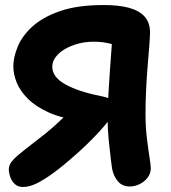

<svg xmlns="http://www.w3.org/2000/svg" viewBox="-20 -732 679 764"><path d="M72 12Q51 12 38.5 0Q26 -12 20.5 -28.5Q15 -45 15 -58Q15 -77 31 -94.5Q47 -112 75 -133.5Q103 -155 137 -182Q161 -200 183 -219Q205 -238 227 -259Q249 -280 269 -301L303 -252Q226 -261 174 -284.5Q122 -308 91 -339Q60 -370 46.5 -403.5Q33 -437 33 -468Q33 -504 50.5 -546.5Q68 -589 109 -626.5Q150 -664 219.5 -688Q289 -712 393 -712Q452 -712 493 -701Q534 -690 555.5 -666Q577 -642 577 -602Q577 -590 574.5 -556Q572 -522 568 -475.5Q564 -429 561.5 -377.5Q559 -326 559 -278Q559 -227 564.5 -182Q570 -137 575 -105.5Q580 -74 580 -62Q580 -42 567.5 -25.5Q555 -9 536 0.5Q517 10 496 10Q467 10 449.5 -10Q432 -30 426 -61Q425 -67 421 -98.5Q417 -130 412.5 -175.5Q408 -221 408 -268Q409 -310 411.5 -358.5Q414 -407 417.5 -453.5Q421 -500 423.5 -535.5Q426 -571 427 -584L439 -553Q425 -557 403.5 -561.5Q382 -566 351 -566Q320 -566 290.5 -558Q261 -550 238 -536.5Q215 -523 201.5 -505Q188 -487 188 -467Q188 -425 240.5 -396Q293 -367 380 -350Q417 -343 425.5 -331Q434 -319 434 -297Q434 -283 417.5 -259.5Q401 -236 375.5 -208.5Q350 -181 323.5 -155.5Q297 -130 277 -113Q231 -72 193.5 -44.5Q156 -17 126.5 -2.5Q97 12 72 12Z"/></svg>

Font: Shantell Sans
Style: Bold
Weight: 700
Designer: Stephen Nixon, Anya Danilova, Shantell Martin
Foundry: Arrow Type
Version: Version 1.011;[c5ecc13dd]